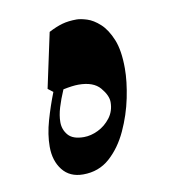

<svg xmlns="http://www.w3.org/2000/svg" viewBox="-54 -433 429 482"><g transform="rotate(-10 160.0 -192.0)"><path d="M121 1Q87 1 68.5 -22.5Q50 -46 50 -82Q50 -113 60 -148Q70 -183 83 -216L70 -226L100 -366Q119 -376 135 -380.5Q151 -385 172 -385Q182 -385 198 -380Q214 -375 230.5 -360Q247 -345 258.5 -317Q270 -289 270 -243Q270 -210 261.5 -168.5Q253 -127 235 -88Q217 -49 189 -24Q161 1 121 1ZM87 -138Q87 -119 99 -105Q111 -91 139 -91Q157 -91 175.5 -100Q194 -109 207 -126Q220 -143 220 -166Q220 -183 203 -203Q186 -223 148 -223Q133 -223 109 -218Q99 -195 93 -175Q87 -155 87 -138Z"/></g></svg>

Font: Gulzar
Style: Regular
Weight: 400
Designer: Borna Izadpanah, Alice Savoie, Simon Cozens, Fiona Ross
Version: Version 1.000;[7b34f74]; ttfautohint (v1.8.4)